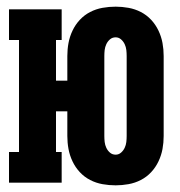

<svg xmlns="http://www.w3.org/2000/svg" viewBox="-20 -548 540 576"><path d="M327 8Q307 8 287.5 4.5Q268 1 250.5 -8Q233 -17 219.5 -31.5Q206 -46 197.5 -64Q189 -82 185.5 -101Q182 -120 182 -140V-214H148V-92H165V0H7V-92H37V-428H7V-520H165V-428H148V-306H182V-380Q182 -400 185.5 -419Q189 -438 197.5 -456Q206 -474 219.5 -488.5Q233 -503 250.5 -512Q268 -521 287.5 -524.5Q307 -528 327 -528Q346 -528 365.5 -524.5Q385 -521 402.5 -512Q420 -503 433.5 -488.5Q447 -474 455.5 -456Q464 -438 467.5 -419Q471 -400 471 -380V-140Q471 -120 467.5 -101Q464 -82 455.5 -64Q447 -46 433.5 -31.5Q420 -17 402.5 -8Q385 1 365.5 4.5Q346 8 327 8ZM327 -84Q336 -84 343 -90Q350 -96 354 -104.5Q358 -113 359 -122Q360 -131 360 -140V-380Q360 -389 359 -398Q358 -407 354 -415.5Q350 -424 343 -430Q336 -436 327 -436Q317 -436 310 -430Q303 -424 299 -415.5Q295 -407 294 -398Q293 -389 293 -380V-140Q293 -131 294 -122Q295 -113 299 -104.5Q303 -96 310 -90Q317 -84 327 -84Z"/></svg>

Font: Iosevka Curly Slab Heavy
Style: Regular
Weight: 900
Monospace: yes
Designer: Belleve Invis
Foundry: Belleve Invis
Version: Version 22.1.2; ttfautohint (v1.8.4)